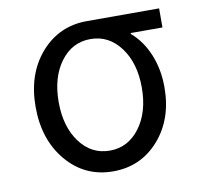

<svg xmlns="http://www.w3.org/2000/svg" viewBox="-66 -611 733 692"><g transform="rotate(-10 300.0 -265.0)"><path d="M295.9 -65.9Q362.8 -65.9 405.5 -123Q448.2 -180.2 448.2 -270Q448.2 -359.9 405.5 -417Q362.8 -474.1 295.9 -474.1Q228.5 -474.1 186.3 -417.2Q144 -360.4 144 -270Q144 -179.7 186.3 -122.8Q228.5 -65.9 295.9 -65.9ZM294.9 9.8Q191.9 9.8 125.5 -68.4Q59.1 -146.5 59.1 -267.1Q59.1 -387.2 125.7 -463.6Q192.4 -540 294.9 -540H559.1V-470.2H442.9V-466.8Q483.9 -431.6 506.3 -377Q528.8 -322.3 528.8 -256.8Q528.8 -140.6 462.6 -65.4Q396.5 9.8 294.9 9.8Z"/></g></svg>

Font: CommitMono
Style: Regular
Weight: 400
Monospace: yes
Designer: Eigil Nikolajsen
Foundry: Eigil Nikolajsen
Version: Version 1.143